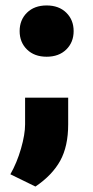

<svg xmlns="http://www.w3.org/2000/svg" viewBox="-20 -516 342 704"><path d="M110 168 18 123Q42 81 57 29Q72 -23 72 -60V-158H230V-60Q230 20 201 73Q172 126 110 168ZM151 -308Q106 -308 79 -334.5Q52 -361 52 -402Q52 -443 79 -469.5Q106 -496 151 -496Q196 -496 223 -469.5Q250 -443 250 -402Q250 -361 223 -334.5Q196 -308 151 -308Z"/></svg>

Font: Gantari Black
Style: Regular
Weight: 900
Version: Version 1.000